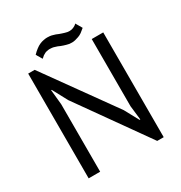

<svg xmlns="http://www.w3.org/2000/svg" viewBox="-191 -955 1039 1102"><g transform="rotate(-30 328.5 -404.0)"><path d="M531.2 10.7Q542 10.7 574.2 10.7Q574.2 -163.1 574.2 -683.6Q555.7 -683.6 498 -683.6Q498 -572.3 498 -238.3Q501 -214.8 508.8 -144.5Q507.8 -144.5 503.9 -144.5Q491.2 -168 453.1 -238.3Q371.1 -352.5 126 -694.3Q115.2 -694.3 83 -694.3Q83 -520.5 83 0Q101.6 0 159.2 0Q159.2 -111.3 159.2 -447.3Q157.2 -471.7 149.4 -545.9Q150.4 -545.9 153.3 -545.9Q166 -521.5 206.1 -447.3Q287.1 -333 531.2 10.7ZM198.2 -726.6Q206.1 -734.4 213.9 -740.2Q222.7 -746.1 229.5 -749Q236.3 -752 244.1 -752.9Q252 -754.9 259.8 -754.9Q267.6 -754.9 275.4 -753.9Q284.2 -752.9 292 -750Q298.8 -748 307.6 -745.1Q315.4 -742.2 323.2 -738.3Q331.1 -735.4 339.8 -732.4Q347.7 -730.5 356.4 -727.5Q364.3 -725.6 373 -723.6Q381.8 -722.7 391.6 -722.7Q401.4 -722.7 413.1 -725.6Q423.8 -728.5 435.5 -732.4Q447.3 -736.3 460 -745.1Q471.7 -753.9 485.4 -765.6Q484.4 -766.6 483.4 -767.6Q483.4 -767.6 483.4 -768.6Q483.4 -768.6 482.4 -769.5Q482.4 -769.5 482.4 -770.5Q482.4 -770.5 481.4 -771.5Q481.4 -771.5 481.4 -772.5Q481.4 -772.5 480.5 -773.4Q480.5 -773.4 479.5 -775.4Q479.5 -775.4 479.5 -776.4Q479.5 -776.4 478.5 -777.3Q478.5 -777.3 478.5 -778.3Q478.5 -778.3 477.5 -778.3Q477.5 -778.3 477.5 -779.3Q477.5 -779.3 476.6 -780.3Q476.6 -780.3 476.6 -781.2Q476.6 -781.2 475.6 -782.2Q475.6 -782.2 475.6 -782.2Q475.6 -782.2 474.6 -783.2Q474.6 -783.2 474.6 -784.2Q474.6 -784.2 473.6 -785.2Q473.6 -785.2 473.6 -785.2Q473.6 -785.2 472.7 -787.1Q472.7 -787.1 472.7 -787.1Q472.7 -787.1 471.7 -788.1Q471.7 -788.1 471.7 -789.1Q471.7 -789.1 471.7 -789.1Q471.7 -789.1 470.7 -790Q470.7 -790 470.7 -791Q470.7 -791 469.7 -792Q469.7 -792 469.7 -792Q469.7 -793 468.8 -793.9Q468.8 -793.9 467.8 -794.9Q467.8 -794.9 467.8 -794.9Q467.8 -795.9 466.8 -796.9Q466.8 -796.9 466.8 -796.9Q466.8 -796.9 466.8 -797.9Q466.8 -797.9 465.8 -797.9Q465.8 -798.8 465.8 -799.8Q465.8 -799.8 464.8 -799.8Q464.8 -800.8 463.9 -801.8Q463.9 -801.8 463.9 -801.8Q463.9 -801.8 463.9 -802.7Q463.9 -802.7 462.9 -803.7Q462.9 -803.7 462.9 -804.7Q462.9 -804.7 461.9 -805.7Q461.9 -805.7 461.9 -806.6Q461.9 -806.6 460.9 -807.6Q460.9 -807.6 460.9 -807.6Q449.2 -796.9 436.5 -792Q424.8 -787.1 412.1 -787.1Q405.3 -787.1 397.5 -788.1Q389.6 -790 381.8 -792Q374 -794.9 366.2 -796.9Q357.4 -799.8 349.6 -802.7Q341.8 -806.6 333 -809.6Q325.2 -812.5 316.4 -814.5Q307.6 -817.4 297.9 -818.4Q289.1 -819.3 280.3 -819.3Q268.6 -819.3 255.9 -816.4Q244.1 -814.5 230.5 -808.6Q216.8 -802.7 203.1 -792Q189.5 -782.2 173.8 -765.6Q174.8 -765.6 175.8 -764.6Q175.8 -764.6 175.8 -763.7Q175.8 -763.7 176.8 -762.7Q176.8 -762.7 176.8 -761.7Q176.8 -761.7 177.7 -760.7Q177.7 -760.7 177.7 -759.8Q177.7 -759.8 178.7 -758.8Q178.7 -758.8 178.7 -757.8Q178.7 -757.8 179.7 -756.8Q179.7 -756.8 179.7 -755.9Q179.7 -755.9 180.7 -754.9Q180.7 -754.9 180.7 -754.9Q180.7 -754.9 181.6 -753.9Q181.6 -752.9 182.6 -752Q182.6 -752 182.6 -751Q182.6 -751 183.6 -751Q183.6 -751 184.6 -749Q184.6 -749 184.6 -748Q184.6 -748 185.5 -748Q185.5 -748 185.5 -747.1Q185.5 -747.1 185.5 -746.1Q185.5 -746.1 186.5 -746.1Q186.5 -746.1 187.5 -744.1Q187.5 -744.1 187.5 -744.1Q187.5 -743.2 188.5 -742.2Q188.5 -742.2 188.5 -741.2Q188.5 -741.2 189.5 -740.2Q189.5 -740.2 189.5 -739.3Q189.5 -739.3 190.4 -738.3Q190.4 -738.3 191.4 -737.3Q191.4 -737.3 192.4 -736.3Q192.4 -736.3 192.4 -735.4Q192.4 -735.4 193.4 -734.4Q193.4 -734.4 193.4 -733.4Q193.4 -732.4 194.3 -731.4Q194.3 -731.4 195.3 -730.5Q195.3 -730.5 195.3 -729.5Q195.3 -729.5 196.3 -728.5Q196.3 -728.5 197.3 -727.5Q197.3 -727.5 198.2 -726.6Z"/></g></svg>

Font: Aptus Gothic JP
Style: Medium
Weight: 400
Designer: Fuminori Ogawa / Motoya
Version: Version 1